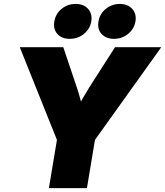

<svg xmlns="http://www.w3.org/2000/svg" viewBox="-20 -971 852 991"><path d="M232.4 0 273.9 -249 82 -727.5H306.6L376.5 -520Q385.3 -493.7 392.6 -466.8Q399.9 -439.9 407.2 -411.6H378.4Q393.6 -439.9 408.9 -466.8Q424.3 -493.7 440.9 -520L573.7 -727.5H812.5L470.2 -249L428.7 0ZM568.4 -770.5Q526.9 -770.5 504.2 -795.9Q481.4 -821.3 488.3 -860.4Q494.6 -899.4 525.9 -925Q557.1 -950.7 598.1 -950.7Q639.6 -950.7 662.6 -925Q685.5 -899.4 679.2 -860.4Q672.4 -821.3 640.9 -795.9Q609.4 -770.5 568.4 -770.5ZM339.8 -770.5Q298.8 -770.5 276.1 -795.9Q253.4 -821.3 260.7 -860.4Q266.6 -899.4 297.6 -925Q328.6 -950.7 370.1 -950.7Q412.1 -950.7 434.8 -925Q457.5 -899.4 451.2 -860.4Q444.3 -821.3 413.1 -795.9Q381.8 -770.5 339.8 -770.5Z"/></svg>

Font: Inter 28pt Black
Style: Italic
Weight: 900
Italic angle: -9.3988°
Designer: Rasmus Andersson
Foundry: rsms
Version: Version 4.001;git-66647c0bb